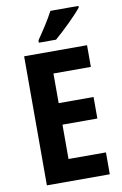

<svg xmlns="http://www.w3.org/2000/svg" viewBox="-101 -989 665 1046"><g transform="rotate(-10 232.0 -466.5)"><path d="M410 -924V-933H255C232 -889 197 -835 163 -786V-773H258C306 -814 380 -886 410 -924ZM419 0V-121H212V-311H405V-430H212V-594H419V-714H71V0Z"/></g></svg>

Font: Noto Sans Lao UI Cond
Style: Bold
Weight: 700
Width: 3
Designer: Monotype Design Team
Foundry: Monotype Imaging Inc.
Version: Version 2.000